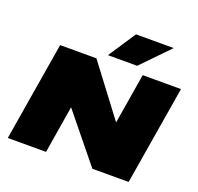

<svg xmlns="http://www.w3.org/2000/svg" viewBox="-156 -1109 1317 1278"><g transform="rotate(20 502.5 -470.0)"><path d="M28 0 144 -700H401L670 -344L729 -700H1000L884 0H627L354 -336L299 0ZM466 -746 594 -940H861L673 -746Z"/></g></svg>

Font: Georama ExtraExtended Black
Style: Italic
Weight: 900
Width: 8
Italic angle: -9°
Designer: Jean-Baptiste Levee
Foundry: Production Type
Version: Version 1.000